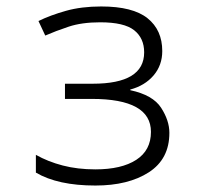

<svg xmlns="http://www.w3.org/2000/svg" viewBox="-20 -563 640 594"><path d="M504 -152Q504 -190 478.5 -229.5Q453 -269 383 -284V-286Q428 -298 455 -329.5Q482 -361 482 -405Q482 -470 436.5 -506.5Q391 -543 293 -543Q232 -543 184 -529.5Q136 -516 99 -498L120 -453Q152 -467 192.5 -480.5Q233 -494 290 -494Q364 -494 395 -469.5Q426 -445 426 -401Q426 -304 267 -304H181V-257H264Q447 -257 447 -155Q447 -98 401.5 -68.5Q356 -39 275 -39Q220 -39 174 -51Q128 -63 91 -84V-29Q159 11 275 11Q377 11 440.5 -30Q504 -71 504 -152Z"/></svg>

Font: Noto Sans Mono UI Light
Style: Regular
Weight: 300
Designer: Monotype Design team
Foundry: Monotype Imaging Inc.
Version: 1.000